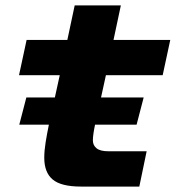

<svg xmlns="http://www.w3.org/2000/svg" viewBox="-20 -687 647 707"><path d="M51 -228 77 -328H182L200 -410H50L78 -540H228L255 -667H425L398 -540H607L579 -410H370L352 -328H509L483 -228H330Q326 -209 324 -194.5Q322 -180 322 -170Q322 -152 335.5 -141Q349 -130 379 -130H520L493 0H278Q205 0 174 -26Q143 -52 143 -106Q143 -132 148 -163Q153 -194 160 -228Z"/></svg>

Font: Geist Mono Black
Style: Italic
Weight: 900
Italic angle: -12°
Monospace: yes
Designer: Basement.studio, Andrés Briganti, Mateo Zaragoza
Foundry: Basement.studio, Vercel, Andrés Briganti, Guido Ferreyra, Mateo Zaragoza
Version: Version 1.500; ttfautohint (v1.8.4.7-5d5b)